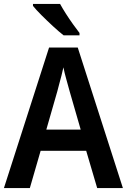

<svg xmlns="http://www.w3.org/2000/svg" viewBox="-20 -958 647 978"><path d="M475 0 419 -190H187L132 0H0L230 -716H376L606 0ZM335 -492Q328 -518 318 -553.5Q308 -589 303 -615Q299 -596 293 -572.5Q287 -549 281 -527.5Q275 -506 272 -493L216 -298H391ZM286 -938Q298 -916 315.5 -888.5Q333 -861 352 -834.5Q371 -808 385 -790V-778H304Q282 -795 251 -823.5Q220 -852 191.5 -880.5Q163 -909 148 -928V-938Z"/></svg>

Font: Noto Sans Tamil SemiCondensed SemiBold
Style: Regular
Weight: 600
Width: 4
Designer: Jelle Bosma - Monotype Design Team
Foundry: Monotype Imaging Inc.
Version: Version 2.004; ttfautohint (v1.8.4.7-5d5b)